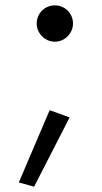

<svg xmlns="http://www.w3.org/2000/svg" viewBox="-20 -530 384 723"><path d="M186.5 -509.8C148.4 -509.8 118.2 -479.5 118.2 -441.4C118.2 -405.3 148.4 -373 186.5 -373C224.6 -373 254.9 -405.3 254.9 -441.4C254.9 -479.5 224.6 -509.8 186.5 -509.8ZM50.8 157.2 108.4 172.9 242.2 -87.9 167 -115.2Z"/></svg>

Font: Sen-gleads
Style: Italic
Weight: 400
Designer: Kosal Sen, Philatype
Foundry: Philatype
Version: Version 1.004; ttfautohint (v1.8.3)